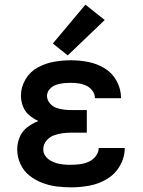

<svg xmlns="http://www.w3.org/2000/svg" viewBox="-20 -797 616 825"><path d="M286 8Q326 8 365.5 0.5Q405 -7 440 -28Q475 -49 495.5 -85Q516 -121 516 -161H404Q404 -142 391.5 -126Q379 -110 361 -102Q343 -94 324 -91.5Q305 -89 286 -89Q278 -89 270.5 -89Q263 -89 255.5 -90Q248 -91 240.5 -92Q233 -93 225.5 -95Q218 -97 211 -100Q204 -103 197 -107Q190 -111 184.5 -116Q179 -121 174.5 -127.5Q170 -134 168 -140Q166 -146 166 -156Q166 -176 179 -192Q192 -208 210.5 -215Q229 -222 248.5 -224.5Q268 -227 288 -227H353V-324H288Q271 -324 254 -326Q237 -328 221 -334Q205 -340 193.5 -354Q182 -368 182 -385Q182 -401 193.5 -414Q205 -427 221 -432.5Q237 -438 253 -439.5Q269 -441 285 -441Q302 -441 319 -438.5Q336 -436 351.5 -428.5Q367 -421 377.5 -406.5Q388 -392 388 -375H500V-377Q500 -414 481.5 -448.5Q463 -483 430.5 -503Q398 -523 360.5 -530.5Q323 -538 285 -538Q248 -538 211.5 -531.5Q175 -525 142 -507Q109 -489 89.5 -456Q70 -423 70 -386Q70 -363 78.5 -340.5Q87 -318 105 -302.5Q123 -287 145 -277Q119 -267 97 -250Q75 -233 64.5 -207.5Q54 -182 54 -155Q54 -123 67.5 -93Q81 -63 106 -43Q131 -23 161 -11.5Q191 0 222.5 4Q254 8 286 8ZM271 -559 430 -711 347 -777 207 -610Z"/></svg>

Font: Iosevka Sparkle Semibold
Style: Regular
Weight: 600
Designer: Belleve Invis
Foundry: Belleve Invis
Version: Version 4.5.0; ttfautohint (v1.8.3)